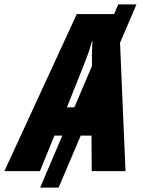

<svg xmlns="http://www.w3.org/2000/svg" viewBox="-78 -780 652 875"><path d="M227 -291 308 -494C322 -529 332 -559 341 -592H343C341 -557 341 -524 341 -490V-479L261 -291ZM339 -162 340 0H494L469 -585L544 -760H461L442 -716H272L-58 0H104L170 -162H206L105 75H189L290 -162Z"/></svg>

Font: Noto Sans Display SemiCondensed Extra
Style: Italic
Weight: 800
Width: 4
Italic angle: -12°
Designer: Monotype Design Team
Foundry: Monotype Imaging Inc.
Version: Version 1.900